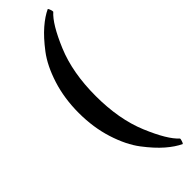

<svg xmlns="http://www.w3.org/2000/svg" viewBox="-292 -731 868 868"><g transform="rotate(-45 142.0 -297.5)"><path d="M274.4 107.4Q275.4 110.4 272 121.1Q268.6 131.8 265.6 133.8Q233.4 119.1 197.3 87.9Q161.1 56.6 122.1 5.4Q83 -45.9 57.6 -125.5Q32.2 -205.1 32.2 -297.9Q32.2 -390.6 57.6 -470.2Q83 -549.8 122.1 -601.1Q161.1 -652.3 197.3 -683.6Q233.4 -714.8 265.6 -729.5Q268.6 -727.5 272 -716.8Q275.4 -706.1 274.4 -703.1Q232.4 -666 186.5 -556.2Q140.6 -446.3 140.6 -297.9Q140.6 -149.4 186.5 -39.6Q232.4 70.3 274.4 107.4Z"/></g></svg>

Font: Crimson
Style: Bold
Weight: 700
Version: Version 0.8 ; ttfautohint (v1.00) -l 8 -r 50 -G 200 -x 14 -D